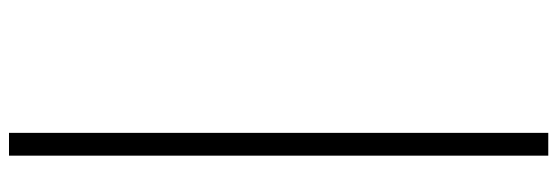

<svg xmlns="http://www.w3.org/2000/svg" viewBox="-412 -586 1197 412"><g transform="rotate(90 186.0 -379.5)"><path d="M264.6 -958H313.5V199.2H264.6Z"/></g></svg>

Font: QumpellkaNo12
Style: Regular
Weight: 500
Designer: gluk (gluksza@wp.pl)
Foundry: gluk (gluksza@wp.pl)
Version: Version 00.480